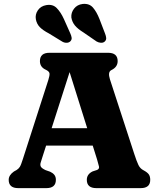

<svg xmlns="http://www.w3.org/2000/svg" viewBox="-20 -973 824 993"><path d="M269 -43Q269 0 219.5 0H74.5Q25 0 25 -43Q25 -67 52 -86L65.5 -93.5Q76 -100 82.2 -109.5Q88.5 -119 98.5 -151L230 -559.5Q237.5 -583 236 -593.5Q234.5 -604 216.5 -612.5Q186.5 -626 186.5 -657Q186.5 -700 236 -700H539Q588.5 -700 588.5 -657Q588.5 -626 556 -610.5Q536.5 -601 548.5 -563L674.5 -176.5Q687 -138 696 -119.5Q705 -101 722 -92.5Q742.5 -81.5 749.8 -70.8Q757 -60 757 -43Q757 0 707.5 0H478.5Q429 0 429 -43Q429 -72 459 -86.5L482 -94Q494.5 -99.5 492 -111.5Q489.5 -123.5 482 -148.5L459.5 -220H218.5L202 -169Q195 -146.5 190.8 -133.5Q186.5 -120.5 191 -111.5Q195.5 -102.5 216 -93L239 -85Q252.5 -79 260.8 -69Q269 -59 269 -43ZM247 -310H431L340 -600ZM494.5 -874.5 523.5 -799Q528.5 -786.5 529.2 -776.2Q530 -766 521.5 -758Q513.5 -751 501.8 -751.8Q490 -752.5 479.5 -758.5L412 -805Q382 -823.5 367.5 -841.2Q353 -859 349 -882.5Q347 -907.5 363 -928.2Q379 -949 407.5 -952.5Q441.5 -956 460.8 -933.8Q480 -911.5 494.5 -874.5ZM310.5 -874.5 343.5 -800.5Q349 -788.5 350.5 -778.2Q352 -768 344 -759.5Q336.5 -752 324.8 -751.8Q313 -751.5 302.5 -757.5L233 -800Q201.5 -816.5 185.8 -832.8Q170 -849 165.5 -873Q161 -898 175.8 -919.8Q190.5 -941.5 219 -946.5Q252.5 -952.5 273.2 -931.5Q294 -910.5 310.5 -874.5Z"/></svg>

Font: Fraunces 9pt S100
Style: Bold
Weight: 700
Version: Version 1.000; ttfautohint (v1.8.3)